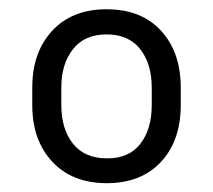

<svg xmlns="http://www.w3.org/2000/svg" viewBox="-20 -742 469 423"><path d="M51.1 -510.3V-549.4Q51.1 -626.8 95 -674.2Q138.8 -721.6 214.8 -721.6Q291.5 -721.6 334.9 -674.2Q378.2 -626.8 378.2 -549.4V-510.3Q378.2 -432.5 335 -385.7Q291.9 -338.8 215.6 -338.4Q139.2 -338.4 95.2 -385.7Q51.1 -432.9 51.1 -510.3ZM115.1 -549.4V-510.3Q115.1 -457.7 140.8 -425.4Q166.5 -393.1 215.6 -393.1Q264.2 -392.8 289.2 -425.2Q314.3 -457.7 314.3 -510.3V-549.4Q314.3 -601.2 288.9 -633.7Q263.5 -666.2 214.8 -666.2Q166.5 -666.2 140.8 -633.7Q115.1 -601.2 115.1 -549.4Z"/></svg>

Font: Inter Zeller Light
Style: Regular
Weight: 300
Designer: Rasmus Andersson; Joe Bland
Foundry: zeller
Version: Version 3.015;git-dec3a8cb1